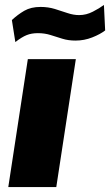

<svg xmlns="http://www.w3.org/2000/svg" viewBox="-20 -756 445 776"><path d="M13.5 0 92.5 -517H286.5L207.5 0ZM42 -586 28 -675Q51.5 -697 78.2 -712.5Q105 -728 144 -728Q174.5 -728 201.5 -719.8Q228.5 -711.5 252.8 -703.2Q277 -695 300 -695Q328.5 -695 355.2 -708.8Q382 -722.5 400 -736L405 -633Q385 -617.5 352.8 -604.8Q320.5 -592 285 -592Q256 -592 232 -599.5Q208 -607 184.2 -614.5Q160.5 -622 133 -622Q107.5 -622 88 -614.2Q68.5 -606.5 42 -586Z"/></svg>

Font: Public Sans Black
Style: Italic
Weight: 900
Italic angle: -8°
Designer: The Public Sans project authors (U.S. Web Design System). Libre Franklin designed by Pablo Impallari and Rodrigo Fuenzal
Version: Version 1.007; ttfautohint (v1.8.1) -l 8 -r 50 -G 200 -x 14 